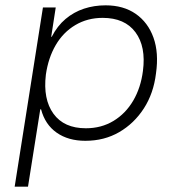

<svg xmlns="http://www.w3.org/2000/svg" viewBox="-20 -520 677 720"><path d="M35 180 141 -492H189L172 -382H174Q195 -423 226 -449Q257 -475 295 -487.5Q333 -500 376 -500Q443 -500 489 -468Q535 -436 555.5 -379Q576 -322 565 -245Q556 -170 519.5 -113.5Q483 -57 427 -24.5Q371 8 300 8Q236 8 192.5 -22.5Q149 -53 134 -110H131L85 180ZM302 -39Q360 -39 405.5 -66.5Q451 -94 479.5 -142.5Q508 -191 516 -254Q528 -345 488 -399Q448 -453 365 -453Q308 -453 262.5 -426Q217 -399 189 -351Q161 -303 152 -240Q141 -148 180.5 -93.5Q220 -39 302 -39Z"/></svg>

Font: Nunito Sans 7pt ExtraLight
Style: Italic
Weight: 250
Italic angle: -9°
Designer: Vernon Adams
Foundry: Vernon Adams
Version: Version 3.101;gftools[0.9.27]